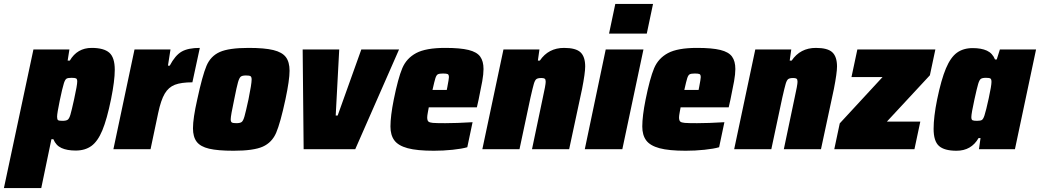

<svg xmlns="http://www.w3.org/2000/svg" viewBox="-71 -763 5319 982"><path d="M100 -510H284L275 -453H286Q324 -518 398 -518Q460 -518 488 -493.5Q516 -469 516 -406Q516 -350 497 -256Q476 -153 452.5 -96.5Q429 -40 396.5 -16.5Q364 7 316 7Q272 7 243.5 -6Q215 -19 202 -51H192L140 199H-51ZM308 -255Q324 -328 324 -346Q324 -359 318 -362Q312 -365 295 -365Q276 -365 269 -360.5Q262 -356 256 -338Q248 -313 234.5 -248Q221 -183 221 -166Q221 -152 226 -148.5Q231 -145 248 -145Q267 -145 275 -150.5Q283 -156 289 -176Q295 -196 308 -255Z M617 -510H801L788 -427H797Q825 -480 858 -499Q891 -518 951 -518L913 -342Q856 -342 823.5 -329.5Q791 -317 771.5 -284Q752 -251 738 -185L699 0H509Z M916 -107Q916 -158 938 -255Q964 -376 985 -426Q1006 -476 1053 -497Q1100 -518 1201 -518Q1282 -518 1327 -507Q1372 -496 1391 -471Q1410 -446 1410 -401Q1410 -354 1389 -255Q1363 -134 1341.5 -84Q1320 -34 1273 -13Q1226 8 1124 8Q1043 8 998.5 -2.5Q954 -13 935 -38Q916 -63 916 -107ZM1200 -255Q1216 -334 1216 -356Q1216 -370 1210 -373.5Q1204 -377 1187 -377Q1168 -377 1160.5 -371Q1153 -365 1146.5 -343Q1140 -321 1127 -255Q1109 -171 1109 -153Q1109 -140 1115 -136.5Q1121 -133 1138 -133Q1157 -133 1165 -139Q1173 -145 1179.5 -168Q1186 -191 1200 -255Z M1482 0 1477 -510H1664L1646 -172H1656L1777 -510H1970L1746 0Z M1926 -116Q1926 -169 1943 -254Q1965 -363 1986.5 -414Q2008 -465 2057.5 -491.5Q2107 -518 2206 -518Q2283 -518 2325.5 -507.5Q2368 -497 2385 -473.5Q2402 -450 2402 -410Q2402 -384 2395.5 -347.5Q2389 -311 2377 -254L2368 -214H2122Q2121 -208 2117.5 -189.5Q2114 -171 2114 -163Q2114 -147 2120 -141.5Q2126 -136 2142.5 -134.5Q2159 -133 2206 -133Q2264 -133 2346 -138L2319 -10Q2292 -2 2244 3Q2196 8 2148 8Q2062 8 2014 -5Q1966 -18 1946 -45Q1926 -72 1926 -116ZM2214 -303 2217 -318Q2225 -360 2225 -368Q2225 -381 2219 -384Q2213 -387 2195 -387Q2176 -387 2168.5 -383Q2161 -379 2156 -363.5Q2151 -348 2141 -303Z M2504 -510H2688L2680 -453H2690Q2734 -518 2814 -518Q2874 -518 2898 -495.5Q2922 -473 2922 -423Q2922 -390 2906 -308L2840 0H2650L2705 -262Q2720 -329 2720 -345Q2720 -357 2715 -360.5Q2710 -364 2698 -364Q2680 -364 2672.5 -358.5Q2665 -353 2659.5 -334.5Q2654 -316 2642 -263L2586 0H2396Z M3044 -591 3076 -743H3269L3237 -591ZM2920 0 3027 -510H3220L3112 0Z M3214 -116Q3214 -169 3231 -254Q3253 -363 3274.5 -414Q3296 -465 3345.5 -491.5Q3395 -518 3494 -518Q3571 -518 3613.5 -507.5Q3656 -497 3673 -473.5Q3690 -450 3690 -410Q3690 -384 3683.5 -347.5Q3677 -311 3665 -254L3656 -214H3410Q3409 -208 3405.5 -189.5Q3402 -171 3402 -163Q3402 -147 3408 -141.5Q3414 -136 3430.5 -134.5Q3447 -133 3494 -133Q3552 -133 3634 -138L3607 -10Q3580 -2 3532 3Q3484 8 3436 8Q3350 8 3302 -5Q3254 -18 3234 -45Q3214 -72 3214 -116ZM3502 -303 3505 -318Q3513 -360 3513 -368Q3513 -381 3507 -384Q3501 -387 3483 -387Q3464 -387 3456.5 -383Q3449 -379 3444 -363.5Q3439 -348 3429 -303Z M3792 -510H3976L3968 -453H3978Q4022 -518 4102 -518Q4162 -518 4186 -495.5Q4210 -473 4210 -423Q4210 -390 4194 -308L4128 0H3938L3993 -262Q4008 -329 4008 -345Q4008 -357 4003 -360.5Q3998 -364 3986 -364Q3968 -364 3960.5 -358.5Q3953 -353 3947.5 -334.5Q3942 -316 3930 -263L3874 0H3684Z M4196 0 4224 -132 4443 -369H4284L4314 -510H4713L4685 -378L4465 -141H4636L4606 0Z M4704 -104Q4704 -165 4722 -254Q4743 -356 4767 -413Q4791 -470 4823.5 -493.5Q4856 -517 4904 -517Q4948 -517 4976.5 -504Q5005 -491 5018 -459H5027L5043 -510H5228L5120 0H4936L4944 -57H4934Q4897 8 4821 8Q4759 8 4731.5 -16.5Q4704 -41 4704 -104ZM4964 -172Q4972 -196 4986 -260.5Q5000 -325 5000 -344Q5000 -358 4994.5 -361.5Q4989 -365 4972 -365Q4953 -365 4945.5 -359.5Q4938 -354 4932 -334Q4926 -314 4913 -255Q4897 -182 4897 -164Q4897 -151 4903 -148Q4909 -145 4926 -145Q4944 -145 4951 -149.5Q4958 -154 4964 -172Z"/></svg>

Font: Saira Semi Condensed Black
Style: Italic
Weight: 900
Width: 4
Italic angle: -12°
Designer: Hector Gatti with collaboration of the Omnibus-Type team
Foundry: Omnibus-Type
Version: Version 1.001; ttfautohint (v1.8)